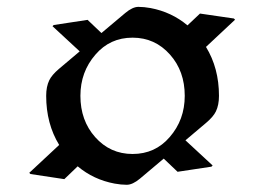

<svg xmlns="http://www.w3.org/2000/svg" viewBox="-20 -629 754 548"><path d="M133.3 -557.6 230 -572.3 269.5 -534.7 337.4 -591.8Q358.4 -609.4 375 -609.4Q391.1 -609.4 409.7 -606Q469.7 -594.7 515.1 -556.6L550.8 -590.3L647.5 -576.2L650.9 -572.8L567.9 -495.1Q605 -434.6 605 -355.5Q605 -329.1 596.2 -311Q588.9 -295.9 568.8 -278.8L509.3 -228.5L586.9 -156.7L583.5 -153.3L486.8 -138.7L447.3 -176.3L379.4 -119.1Q358.4 -101.6 341.8 -101.6Q325.7 -101.6 307.1 -105Q247.1 -116.2 201.7 -154.3L163.6 -117.7L66.9 -132.3L63.5 -135.7L148.9 -215.3Q111.8 -275.9 111.8 -355.5Q111.8 -381.8 120.6 -399.9Q127.9 -415 147.9 -432.1L207.5 -482.4L129.9 -554.2ZM209.5 -355.5Q209.5 -285.2 251.5 -237.8Q294.4 -189.5 358.4 -189.5Q422.9 -189.5 464.4 -237.8Q507.3 -287.1 507.3 -355.5Q507.3 -425.8 465.3 -473.1Q422.4 -521.5 358.4 -521.5Q293.9 -521.5 252.4 -473.1Q209.5 -423.8 209.5 -355.5Z"/></svg>

Font: Gothica
Style: Book
Weight: 400
Designer: Wojciech Kalinowski "wmk69" (wmk69@o2.pl)
Foundry: Wojciech Kalinowski "wmk69" (wmk69@o2.pl)
Version: Version 2.1.0; 2021-05-14